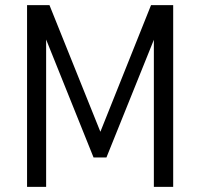

<svg xmlns="http://www.w3.org/2000/svg" viewBox="-20 -725 776 745"><path d="M85 0V-705H172L377 -195H362L566 -705H652V0H577V-588H584L393 -114H343L152 -589H159V0Z"/></svg>

Font: Nunito Sans 10pt Condensed
Style: Regular
Weight: 400
Width: 3
Designer: Vernon Adams
Foundry: Vernon Adams
Version: Version 3.101;gftools[0.9.27]